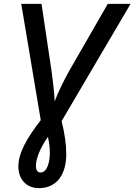

<svg xmlns="http://www.w3.org/2000/svg" viewBox="-20 -734 696 994"><path d="M181 240C276 240 323 167 323 64C323 14 315 -43 299 -107L656 -714H538L336 -363C308 -312 280 -255 263 -209C261 -255 254 -316 247 -365L195 -714H90L191 -112C118 -18 75 59 75 128C75 192 115 240 181 240ZM190 159C175 159 166 148 166 124C166 94 182 40 228 -25C235 2 238 31 238 56C238 103 225 159 190 159Z"/></svg>

Font: Noto Sans Medium
Style: Italic
Weight: 500
Italic angle: -12°
Designer: Monotype Design Team
Foundry: Monotype Imaging Inc.
Version: Version 2.013